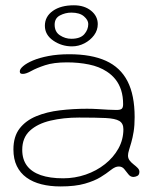

<svg xmlns="http://www.w3.org/2000/svg" viewBox="-20 -654 574 708"><path d="M203 33.5Q164.5 33.5 132.8 25.5Q101 17.5 77.8 0.8Q54.5 -16 42 -41.8Q29.5 -67.5 29.5 -103Q29.5 -150.5 52.2 -180Q75 -209.5 113.8 -225.5Q152.5 -241.5 201 -247.2Q249.5 -253 301 -253Q320 -253 340.2 -251.8Q360.5 -250.5 378.5 -249.5Q396.5 -248.5 409.5 -248.5Q424 -248.5 429 -253Q434 -257.5 434 -269.5Q434 -298.5 426.8 -321.2Q419.5 -344 406 -361Q392.5 -378 374 -390Q346 -408.5 308 -416.2Q270 -424 227 -424Q178 -424 146.2 -413.5Q114.5 -403 95.2 -392.2Q76 -381.5 64.5 -381.5Q58 -381.5 55.5 -383.5Q53 -385.5 53 -391Q53 -399.5 65.5 -410.2Q78 -421 101.5 -431Q125 -441 159 -447.5Q193 -454 235.5 -454Q317 -454 370.5 -429.8Q424 -405.5 450.2 -354.5Q476.5 -303.5 476.5 -222Q476.5 -191.5 472.8 -168.5Q469 -145.5 464.2 -129Q459.5 -112.5 455.8 -100.8Q452 -89 452 -80.5Q452 -70 458.2 -62Q464.5 -54 473 -47.5Q481.5 -41 487.8 -34.5Q494 -28 494 -20.5Q494 -9 486.2 -5.2Q478.5 -1.5 472 -1.5Q461 -1.5 453.5 -11.2Q446 -21 438.2 -30.5Q430.5 -40 418 -40Q411.5 -40 404.8 -37.2Q398 -34.5 386.5 -25.5Q373 -14.5 350.8 -0.8Q328.5 13 293 23.2Q257.5 33.5 203 33.5ZM213 3.5Q256 3.5 296 -10.2Q336 -24 367.2 -48.8Q398.5 -73.5 416.8 -106.5Q435 -139.5 435 -177.5Q435 -199 420 -208Q405 -217 369.5 -218.8Q334 -220.5 271.5 -220.5Q214 -220.5 166.2 -209.2Q118.5 -198 90.2 -172Q62 -146 62 -101.5Q62 -66.5 79.2 -43.2Q96.5 -20 130.2 -8.2Q164 3.5 213 3.5ZM245.5 -483Q207.5 -483 176.5 -504.2Q145.5 -525.5 145.5 -559Q145.5 -593 174.8 -613.8Q204 -634.5 252.5 -634.5Q291 -634.5 315.8 -614.5Q340.5 -594.5 340.5 -565Q340.5 -542.5 326.8 -524Q313 -505.5 291.2 -494.2Q269.5 -483 245.5 -483ZM243 -511Q276 -511 290.8 -527.8Q305.5 -544.5 305.5 -565.5Q305.5 -580 289.5 -593.8Q273.5 -607.5 243 -607.5Q221 -607.5 201.2 -597.2Q181.5 -587 181.5 -563Q181.5 -536.5 201 -523.8Q220.5 -511 243 -511Z"/></svg>

Font: Gluten Thin Thin
Style: Regular
Weight: 250
Version: Version 1.300